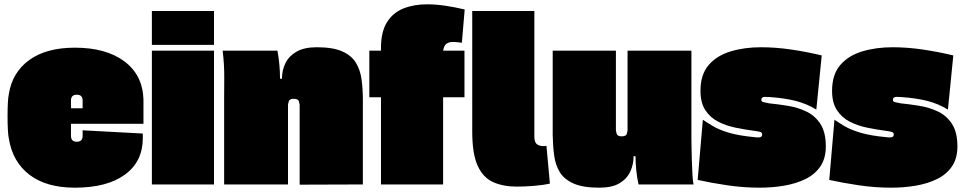

<svg xmlns="http://www.w3.org/2000/svg" viewBox="-20 -855 4465 890"><path d="M327 -634Q471 -634 556 -571Q641 -508 645 -395V-281H309V-225Q309 -198 336 -198Q363 -198 363 -225V-251L642 -236V-215Q642 -106 559 -45.5Q476 15 327 15Q195 15 116.5 -45Q38 -105 21 -213Q18 -226 16.5 -253Q15 -280 15 -316Q15 -351 16.5 -378.5Q18 -406 21 -419Q37 -520 116 -577Q195 -634 327 -634ZM309 -389V-353H363V-389Q363 -416 336 -416Q309 -416 309 -389Z M684 -647V-804H972V-647ZM972 0H684V-620H972Z M1448 -636Q1523 -636 1566 -617Q1609 -598 1629.5 -564.5Q1650 -531 1656 -487Q1662 -443 1662 -393V0L1369 1V-370Q1369 -373 1365.5 -385Q1362 -397 1342 -397Q1322 -397 1318.5 -385Q1315 -373 1315 -370V0H1019V-402Q1019 -434 1019.5 -495Q1020 -556 1012 -620H1266Q1278 -557 1278 -490H1287Q1287 -529 1303 -562Q1319 -595 1354.5 -615.5Q1390 -636 1448 -636Z M2134 -811 2121 -657Q2100 -660 2081.5 -660.5Q2063 -661 2050.5 -653Q2038 -645 2034 -620H2133V-404H2034V0H1746V-404H1692V-620H1746V-633Q1746 -707 1773.5 -751.5Q1801 -796 1849.5 -815.5Q1898 -835 1960 -835Q2000 -835 2044 -828.5Q2088 -822 2134 -811Z M2513 -179 2529 -4Q2498 3 2455.5 6.5Q2413 10 2375 10Q2313 10 2266.5 -10.5Q2220 -31 2194.5 -86Q2169 -141 2169 -245V-804H2457V-221Q2457 -193 2472.5 -184Q2488 -175 2513 -179Z M3195 0H2940Q2933 -30 2929.5 -64Q2926 -98 2926 -131H2917Q2917 -93 2901.5 -59.5Q2886 -26 2851.5 -5.5Q2817 15 2758 15Q2683 15 2639.5 -4Q2596 -23 2575.5 -56Q2555 -89 2549 -133Q2543 -177 2542 -227V-620H2835V-250Q2835 -247 2838.5 -235Q2842 -223 2862 -223Q2882 -223 2885.5 -235Q2889 -247 2889 -250V-620H3185V-218Q3185 -207 3185.5 -176.5Q3186 -146 3187 -109Q3188 -72 3190 -41.5Q3192 -11 3195 0Z M3764 -347Q3720 -374 3669.5 -387Q3619 -400 3549 -405Q3542 -405 3537 -405.5Q3532 -406 3527 -406Q3509 -406 3509 -392Q3509 -384 3519 -381.5Q3529 -379 3545 -376Q3586 -372 3632 -364.5Q3678 -357 3718 -338Q3758 -319 3783 -280.5Q3808 -242 3808 -176Q3808 -121 3783 -84Q3758 -47 3714.5 -25.5Q3671 -4 3616 5.5Q3561 15 3501 15Q3425 15 3348.5 3.5Q3272 -8 3214 -21L3238 -300Q3257 -287 3284.5 -270.5Q3312 -254 3358 -240Q3404 -226 3480 -219Q3484 -218 3487.5 -218Q3491 -218 3495 -218Q3513 -218 3513 -231Q3513 -240 3505 -243Q3497 -246 3480 -248Q3435 -254 3390.5 -263Q3346 -272 3309 -291Q3272 -310 3249.5 -344.5Q3227 -379 3227 -434Q3227 -509 3264.5 -553Q3302 -597 3366 -616.5Q3430 -636 3508 -636Q3575 -636 3647 -625.5Q3719 -615 3789 -598Z M4374 -347Q4330 -374 4279.5 -387Q4229 -400 4159 -405Q4152 -405 4147 -405.5Q4142 -406 4137 -406Q4119 -406 4119 -392Q4119 -384 4129 -381.5Q4139 -379 4155 -376Q4196 -372 4242 -364.5Q4288 -357 4328 -338Q4368 -319 4393 -280.5Q4418 -242 4418 -176Q4418 -121 4393 -84Q4368 -47 4324.5 -25.5Q4281 -4 4226 5.5Q4171 15 4111 15Q4035 15 3958.5 3.5Q3882 -8 3824 -21L3848 -300Q3867 -287 3894.5 -270.5Q3922 -254 3968 -240Q4014 -226 4090 -219Q4094 -218 4097.5 -218Q4101 -218 4105 -218Q4123 -218 4123 -231Q4123 -240 4115 -243Q4107 -246 4090 -248Q4045 -254 4000.5 -263Q3956 -272 3919 -291Q3882 -310 3859.5 -344.5Q3837 -379 3837 -434Q3837 -509 3874.5 -553Q3912 -597 3976 -616.5Q4040 -636 4118 -636Q4185 -636 4257 -625.5Q4329 -615 4399 -598Z"/></svg>

Font: Gasoek One
Style: Regular
Weight: 400
Designer: Jiashuo Zhang
Foundry: JAMO
Version: Version 1.000; ttfautohint (v1.8.4.7-5d5b);gftools[0.9.29]